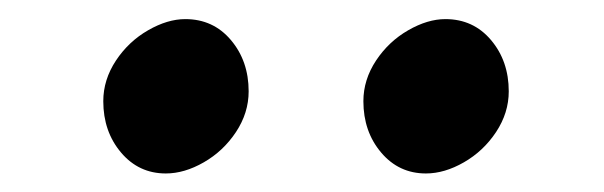

<svg xmlns="http://www.w3.org/2000/svg" viewBox="-20 -869 639 203"><path d="M242.9 -772.4Q242.9 -749.7 229.5 -729.4Q216.1 -709.2 195.5 -697.4Q175 -685.6 155.3 -685.6Q126.7 -685.6 108 -707.7Q89.2 -729.9 89.2 -762Q89.2 -784.7 102.6 -805Q116 -825.2 136.6 -837Q157.1 -848.8 175.9 -848.8Q205.4 -848.8 224.1 -826.7Q242.9 -804.5 242.9 -772.4ZM517.9 -772.4Q517.9 -749.7 504.5 -729.4Q491.1 -709.2 470.5 -697.4Q450 -685.6 430.3 -685.6Q401.7 -685.6 383 -707.7Q364.2 -729.9 364.2 -762Q364.2 -784.7 377.6 -805Q391 -825.2 411.6 -837Q432.1 -848.8 450.9 -848.8Q480.4 -848.8 499.1 -826.7Q517.9 -804.5 517.9 -772.4Z"/></svg>

Font: InknutAntiqua
Style: Medium
Weight: 500
Designer: Claus Eggers Srensen
Foundry: Claus Eggers Srensen
Version: Version 1.000; ttfautohint (v1.2) -l 7 -r 28 -G 50 -x 13 -D 